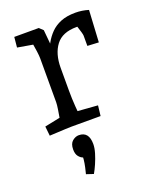

<svg xmlns="http://www.w3.org/2000/svg" viewBox="-140 -584 736 913"><g transform="rotate(-20 227.5 -127.5)"><path d="M40 5 35 -43 147 -66 107 -29Q109 -37 112.5 -57Q116 -77 119.5 -99.5Q123 -122 123 -134V-356Q123 -369 120 -391.5Q117 -414 113 -436.5Q109 -459 107 -469L147 -423L37 -442L42 -494H166L185 -476L199 -326L169 -358Q180 -385 194 -410.5Q208 -436 228.5 -457Q249 -478 279.5 -490.5Q310 -503 354 -503Q371 -503 387.5 -500.5Q404 -498 420 -493L411 -332L354 -335V-387Q354 -392 350 -406Q346 -420 340.5 -436.5Q335 -453 330 -464L377 -438Q367 -437 356.5 -437Q346 -437 336 -437Q264 -437 231.5 -394Q199 -351 199 -280V-164Q199 -125 202 -84Q205 -43 208 -25L171 -62L305 -52L299 0H150Q140 0 121 1Q102 2 80.5 3Q59 4 40 5ZM175 248 139 236Q142 225 146.5 205Q151 185 153 165.5Q155 146 148 138L175 161Q167 161 154.5 157Q142 153 132 140.5Q122 128 122 105Q122 76 137.5 63Q153 50 170 50Q221 50 221 113Q221 133 213.5 158Q206 183 195.5 207Q185 231 175 248Z"/></g></svg>

Font: Andada Pro
Style: Regular
Weight: 400
Designer: Carolina Giovagnoli
Foundry: Huerta Tipografica
Version: Version 3.003